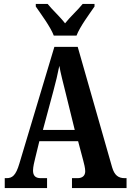

<svg xmlns="http://www.w3.org/2000/svg" viewBox="-20 -951 660 971"><path d="M252 -771H367C384 -816 432 -880 458 -918V-931H398C376 -903 334 -865 309 -833C285 -865 243 -903 221 -931H161V-918C187 -880 235 -816 252 -771ZM4 0H218V-50H186C157 -50 147 -65 147 -89C147 -107 154 -135 158 -151L179 -237H375L401 -139C405 -124 411 -101 411 -85C411 -61 395 -50 372 -50H344V0H620V-50H611C579 -50 559 -64 547 -105L373 -714H255L78 -124C60 -63 42 -50 13 -50H4ZM197 -294 250 -491C262 -534 272 -578 280 -618C287 -578 299 -534 311 -485L358 -294Z"/></svg>

Font: Noto Serif Myanmar ExtraCondensed
Style: Bold
Weight: 700
Width: 2
Designer: Ben Mitchell and the Monotype Design Team
Foundry: Monotype Imaging Inc.
Version: Version 2.106